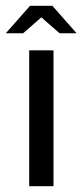

<svg xmlns="http://www.w3.org/2000/svg" viewBox="-53 -644 285 664"><path d="M48 -470H132V0H48ZM-33 -529 51 -624H128L212 -529H153L90 -584L27 -529Z"/></svg>

Font: Smooch Sans Thin SemiBold
Style: Regular
Weight: 600
Version: Version 1.010